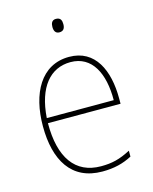

<svg xmlns="http://www.w3.org/2000/svg" viewBox="-111 -796 703 881"><g transform="rotate(-15 240.5 -356.0)"><path d="M240 -722C220 -722 215 -706 215 -690C215 -673 221 -658 240 -658C261 -658 267 -672 267 -690C267 -706 263 -722 240 -722ZM253 -538C119 -538 55 -416 55 -261C55 -100 119 10 266 10C322 10 365 -1 407 -23V-51C355 -24 319 -15 266 -15C144 -15 80 -105 81 -269H426V-295C426 -427 377 -538 253 -538ZM253 -513C355 -513 401 -420 400 -293H82C92 -438 157 -513 253 -513Z"/></g></svg>

Font: Noto Sans Sinhala SemiCondensed Thin
Style: Regular
Weight: 100
Width: 4
Designer: Jelle Bosma - Monotype Design Team
Foundry: Monotype Imaging Inc.
Version: Version 2.006